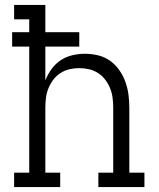

<svg xmlns="http://www.w3.org/2000/svg" viewBox="-20 -755 640 775"><path d="M37 0V-58H98V-567H29V-625H98V-677H37V-735H163V-625H300V-567H163V-430Q172 -454 187.5 -475.5Q203 -497 224.5 -511.5Q246 -526 272 -532Q298 -538 323 -538Q350 -538 376.5 -531.5Q403 -525 424.5 -509.5Q446 -494 461.5 -472Q477 -450 486 -425Q495 -400 498.5 -373.5Q502 -347 502 -320V-58H563V0H377V-58H437V-320Q437 -340 434.5 -360Q432 -380 424.5 -398.5Q417 -417 405 -433Q393 -449 376 -460Q359 -471 339.5 -475.5Q320 -480 300 -480Q280 -480 260.5 -475.5Q241 -471 224 -460Q207 -449 195 -433Q183 -417 175.5 -398.5Q168 -380 165.5 -360Q163 -340 163 -320V-58H223V0Z"/></svg>

Font: Iosevka Curly Slab LtEx
Style: Regular
Weight: 300
Width: 7
Monospace: yes
Designer: Belleve Invis
Foundry: Belleve Invis
Version: Version 11.1.0; ttfautohint (v1.8.3)